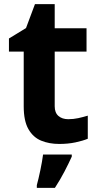

<svg xmlns="http://www.w3.org/2000/svg" viewBox="-20 -682 474 923"><path d="M308 -109Q333 -109 356 -114Q379 -119 402 -126V-15Q378 -5 342.5 2.5Q307 10 265 10Q216 10 177.5 -6Q139 -22 116.5 -61.5Q94 -101 94 -171V-434H23V-497L105 -547L148 -662H243V-546H396V-434H243V-171Q243 -140 261 -124.5Q279 -109 308 -109ZM325 71Q310 104 290 142.5Q270 181 244 221H157V208Q165 179 174 136Q183 93 187 61H325Z"/></svg>

Font: Noto Sans Balinese
Style: Bold
Weight: 700
Designer: Aditya Bayu, David Williams
Foundry: David Williams
Version: Version 2.005; ttfautohint (v1.8.4.7-5d5b)